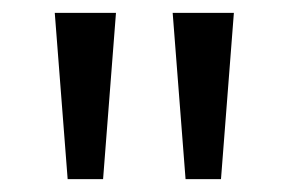

<svg xmlns="http://www.w3.org/2000/svg" viewBox="-20 -734 448 298"><path d="M160 -714 140 -456H85L65 -714ZM343 -714 323 -456H268L248 -714Z"/></svg>

Font: Noto Sans Ethiopic
Style: Regular
Weight: 400
Designer: Monotype Design Team
Foundry: Monotype Imaging Inc.
Version: Version 2.102; ttfautohint (v1.8.4.7-5d5b)